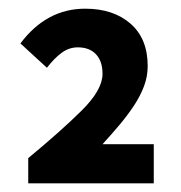

<svg xmlns="http://www.w3.org/2000/svg" viewBox="-20 -797 416 442"><path d="M45 -375V-433Q120 -495 168 -542.5Q216 -590 216 -627Q216 -656 201 -672Q186 -688 159 -688Q139 -688 122 -675.5Q105 -663 88 -641L27 -697Q87 -777 176 -777Q241 -777 280.5 -742.5Q320 -708 320 -645Q320 -621 311.5 -598.5Q303 -576 288.5 -554Q274 -532 255.5 -510Q237 -488 216 -465H334V-375Z"/></svg>

Font: TypoPRO Source Sans Pro
Style: Bold
Weight: 700
Designer: Paul D. Hunt
Foundry: Adobe Systems Incorporated
Version: Version 2.020;PS 2.000;hotconv 1.0.86;makeotf.lib2.5.63406